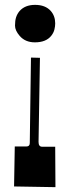

<svg xmlns="http://www.w3.org/2000/svg" viewBox="-20 -544 285 793"><path d="M139.2 42Q139.2 62 153.8 62H208L209 229L38.1 226.1L41 61H88.9Q103 61 103 46.9Q103 16.1 107.9 -306.2L145 -305.2ZM208 -447.3Q208 -435.1 204.6 -421.6Q201.2 -408.2 191.9 -396.5Q170.4 -369.1 124 -369.1Q84.5 -369.1 61.5 -395.5Q42 -418 42 -438.2Q42 -458.5 46.4 -472.4Q50.8 -486.3 60.5 -498Q83 -523.9 125 -523.9Q167 -523.9 189.5 -499Q208 -478 208 -447.3Z"/></svg>

Font: Smokum
Style: Regular
Weight: 400
Designer: Astigmatic (AOETI)
Foundry: Astigmatic (AOETI)
Version: Version 1.001